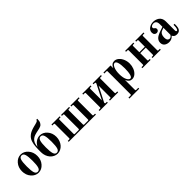

<svg xmlns="http://www.w3.org/2000/svg" viewBox="228 -2039 3589 3589"><g transform="rotate(-45 2022.5 -245.0)"><path d="M311.8 -392.8Q295.4 -443.8 252 -443.8Q208.5 -443.8 192.1 -392.8Q175.8 -341.8 175.8 -228Q175.8 -114.3 192.1 -63.2Q208.5 -12.2 252 -12.2Q295.4 -12.2 311.8 -63.2Q328.1 -114.3 328.1 -228Q328.1 -341.8 311.8 -392.8ZM108.6 -398.7Q169.4 -467.8 252 -467.8Q334.5 -467.8 395.3 -398.7Q456.1 -329.6 456.1 -228Q456.1 -126.5 395.3 -57.1Q334.5 12.2 252 12.2Q169.4 12.2 108.6 -57.1Q47.9 -126.5 47.9 -228Q47.9 -329.6 108.6 -398.7Z M755.9 -467.8Q838.9 -467.8 899.4 -398.9Q960 -330.1 960 -228Q960 -177.2 943.1 -132.1Q926.3 -86.9 898.4 -55.4Q870.6 -23.9 833.3 -5.9Q795.9 12.2 755.9 12.2Q715.8 12.2 678.5 -5.9Q641.1 -23.9 613.3 -55.4Q585.4 -86.9 568.6 -132.1Q551.8 -177.2 551.8 -228Q551.8 -275.4 552.2 -301Q552.7 -326.7 554.7 -365.5Q556.6 -404.3 561.5 -428.7Q566.4 -453.1 574.5 -481.9Q582.5 -510.7 595.7 -533Q608.9 -555.2 627 -574.2Q637.7 -585.4 651.1 -595.7Q664.6 -606 675.5 -613Q686.5 -620.1 704.3 -627.9Q722.2 -635.7 731.9 -639.6Q741.7 -643.6 762.9 -649.9Q784.2 -656.2 791.7 -658.4Q799.3 -660.6 823.2 -666.5Q847.2 -672.4 852.1 -673.8Q890.6 -684.1 903.3 -692.4Q916 -700.7 920.9 -720.2H944.8Q944.8 -689 940.4 -664.8Q936 -640.6 926 -624.3Q916 -607.9 905.8 -597.2Q895.5 -586.4 877.7 -578.9Q859.9 -571.3 846.2 -567.4Q832.5 -563.5 810.1 -559.1Q742.2 -545.4 706.3 -533.7Q670.4 -522 641.1 -498Q581.5 -448.7 577.1 -344.2Q604.5 -402.3 653.1 -435.1Q701.7 -467.8 755.9 -467.8ZM815.7 -392.8Q799.3 -443.8 755.9 -443.8Q712.4 -443.8 696 -392.8Q679.7 -341.8 679.7 -228Q679.7 -114.3 696 -63.2Q712.4 -12.2 755.9 -12.2Q799.3 -12.2 815.7 -63.2Q832 -114.3 832 -228Q832 -341.8 815.7 -392.8Z M1055.7 0V-23.9H1093.8Q1103 -23.9 1106.4 -27.3Q1109.9 -30.8 1109.9 -40V-416Q1109.9 -425.3 1106.4 -428.7Q1103 -432.1 1093.8 -432.1H1055.7V-456.1H1273.9V-432.1H1241.7Q1232.4 -432.1 1229 -428.7Q1225.6 -425.3 1225.6 -416V-40Q1225.6 -30.8 1229 -27.3Q1232.4 -23.9 1241.7 -23.9H1341.8Q1351.1 -23.9 1354.5 -27.3Q1357.9 -30.8 1357.9 -40V-416Q1357.9 -425.3 1354.5 -428.7Q1351.1 -432.1 1341.8 -432.1H1309.6V-456.1H1522V-432.1H1489.7Q1480.5 -432.1 1477.1 -428.7Q1473.6 -425.3 1473.6 -416V-40Q1473.6 -30.8 1477.1 -27.3Q1480.5 -23.9 1489.7 -23.9H1589.8Q1599.1 -23.9 1602.5 -27.3Q1606 -30.8 1606 -40V-416Q1606 -425.3 1602.5 -428.7Q1599.1 -432.1 1589.8 -432.1H1557.6V-456.1H1775.9V-432.1H1737.8Q1728.5 -432.1 1725.1 -428.7Q1721.7 -425.3 1721.7 -416V-40Q1721.7 -30.8 1725.1 -27.3Q1728.5 -23.9 1737.8 -23.9H1775.9V0Z M1871.6 0V-23.9H1909.7Q1918.9 -23.9 1922.4 -27.3Q1925.8 -30.8 1925.8 -40V-416Q1925.8 -425.3 1922.4 -428.7Q1918.9 -432.1 1909.7 -432.1H1871.6V-456.1H2089.8V-432.1H2057.6Q2048.3 -432.1 2044.9 -428.7Q2041.5 -425.3 2041.5 -416V-108.9L2193.8 -407.2V-416Q2193.8 -425.3 2190.4 -428.7Q2187 -432.1 2177.7 -432.1H2145.5V-456.1H2363.8V-432.1H2325.7Q2316.4 -432.1 2313 -428.7Q2309.6 -425.3 2309.6 -416V-40Q2309.6 -30.8 2313 -27.3Q2316.4 -23.9 2325.7 -23.9H2363.8V0H2145.5V-23.9H2177.7Q2187 -23.9 2190.4 -27.3Q2193.8 -30.8 2193.8 -40V-347.2L2041.5 -48.8V-40Q2041.5 -30.8 2044.9 -27.3Q2048.3 -23.9 2057.6 -23.9H2089.8V0Z M2704.6 -436Q2668.9 -436 2643.3 -376.5Q2617.7 -316.9 2617.7 -226.1Q2617.7 -129.4 2646.2 -74.7Q2674.8 -20 2707.5 -20Q2738.3 -20 2753.9 -76.2Q2769.5 -132.3 2769.5 -229Q2769.5 -325.2 2753.7 -380.6Q2737.8 -436 2704.6 -436ZM2617.7 -71.8V189.9Q2617.7 199.2 2621.1 202.6Q2624.5 206.1 2633.8 206.1H2689.5V230H2429.7V206.1H2485.8Q2495.1 206.1 2498.3 202.6Q2501.5 199.2 2501.5 189.9V-416Q2501.5 -425.3 2498.3 -428.7Q2495.1 -432.1 2485.8 -432.1H2429.7V-456.1H2617.7V-383.8Q2651.9 -467.8 2723.6 -467.8Q2771.5 -467.8 2811.8 -433.3Q2852.1 -398.9 2874.8 -343.5Q2897.5 -288.1 2897.5 -227.1Q2897.5 -167 2875.7 -112.3Q2854 -57.6 2814 -22.7Q2773.9 12.2 2725.6 12.2Q2651.9 12.2 2617.7 -71.8Z M3003.4 0V-23.9H3041.5Q3050.8 -23.9 3054.2 -27.3Q3057.6 -30.8 3057.6 -40V-416Q3057.6 -425.3 3054.2 -428.7Q3050.8 -432.1 3041.5 -432.1H3003.4V-456.1H3221.7V-432.1H3189.5Q3180.2 -432.1 3176.8 -428.7Q3173.3 -425.3 3173.3 -416V-250H3319.3V-416Q3319.3 -425.3 3316.2 -428.7Q3313 -432.1 3303.7 -432.1H3271.5V-456.1H3489.7V-432.1H3451.7Q3442.4 -432.1 3439 -428.7Q3435.5 -425.3 3435.5 -416V-40Q3435.5 -30.8 3439 -27.3Q3442.4 -23.9 3451.7 -23.9H3489.7V0H3271.5V-23.9H3303.7Q3313 -23.9 3316.2 -27.3Q3319.3 -30.8 3319.3 -40V-226.1H3173.3V-40Q3173.3 -30.8 3176.8 -27.3Q3180.2 -23.9 3189.5 -23.9H3221.7V0Z M3814.9 -254.9 3762.2 -235.8Q3729.5 -223.6 3712.4 -193.1Q3695.3 -162.6 3695.3 -117.2Q3695.3 -89.8 3701.2 -70.8Q3707 -51.8 3716.8 -43.2Q3726.6 -34.7 3735.4 -31.2Q3744.1 -27.8 3753.9 -27.8Q3792.5 -27.8 3814.9 -71.8ZM4015.1 -160.2V-134.8Q4015.1 -61 3993.2 -27.8Q3967.3 12.2 3910.2 12.2Q3873 12.2 3852.3 -2.2Q3831.5 -16.6 3819.3 -42Q3774.9 12.2 3704.1 12.2Q3679.7 12.2 3657.5 6.1Q3635.3 0 3616 -12.5Q3596.7 -24.9 3585 -47.4Q3573.2 -69.8 3573.2 -99.1Q3573.2 -126 3583.5 -148.7Q3593.8 -171.4 3608.9 -186.8Q3624 -202.1 3648.2 -216.1Q3672.4 -230 3692.6 -238Q3712.9 -246.1 3741.2 -255.9L3814.9 -280.8V-349.1Q3814.9 -400.4 3793.9 -423.1Q3772.9 -445.8 3739.3 -445.8Q3711.9 -445.8 3691.4 -433.1Q3670.9 -420.4 3670.9 -399.9Q3670.9 -381.8 3687 -370.1Q3697.3 -363.3 3700.4 -360.8Q3703.6 -358.4 3709.5 -348.4Q3715.3 -338.4 3715.3 -326.2Q3715.3 -300.3 3698 -287.1Q3680.7 -273.9 3658.2 -273.9Q3632.8 -273.9 3614.5 -292Q3596.2 -310.1 3596.2 -344.2Q3596.2 -399.9 3644.5 -435.1Q3692.9 -470.2 3757.3 -470.2Q3787.1 -470.2 3815.9 -461.9Q3844.7 -453.6 3871.3 -435.8Q3897.9 -418 3914.6 -385.3Q3931.2 -352.5 3931.2 -309.1V-71.8Q3931.2 -36.1 3951.2 -36.1Q3969.2 -36.1 3978.3 -65.9Q3987.3 -95.7 3987.3 -134.8V-160.2Z"/></g></svg>

Font: Flanker Steampunk
Style: Bold
Weight: 700
Designer: Alexey Kryukov, Leonardo Di Lena
Foundry: Alexey Kryukov, Leonardo Di Lena
Version: 1.210